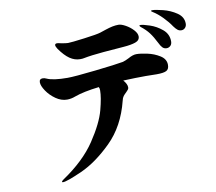

<svg xmlns="http://www.w3.org/2000/svg" viewBox="-88 -926 1176 1043"><g transform="rotate(-10 500.0 -404.0)"><path d="M983 -719Q983 -705 974.5 -696Q966 -687 954 -687Q942 -687 933 -694Q924 -701 913 -716Q896 -742 869.5 -769Q843 -796 817 -812Q809 -817 809 -819Q809 -822 817 -822Q834 -822 874.5 -812Q915 -802 949 -779Q983 -756 983 -719ZM273 -705Q264 -719 264 -726Q264 -735 276 -735Q282 -735 298 -731Q325 -726 335 -726Q353 -726 426 -735.5Q499 -745 517 -751Q526 -754 548.5 -761.5Q571 -769 588 -772.5Q605 -776 622 -776Q637 -776 660.5 -763Q684 -750 701.5 -731Q719 -712 719 -695Q719 -673 694.5 -664.5Q670 -656 629 -653Q585 -650 516 -644Q447 -638 407 -630Q400 -628 385 -628Q355 -628 328 -646.5Q301 -665 273 -705ZM888 -638Q888 -622 879 -613.5Q870 -605 858 -605Q844 -605 835 -614.5Q826 -624 818 -641Q800 -677 783 -699.5Q766 -722 739 -743Q733 -749 733 -751Q733 -754 740 -754Q753 -754 789.5 -742Q826 -730 857 -704Q888 -678 888 -638ZM849 -515Q849 -491 833.5 -483Q818 -475 780 -475L720 -476Q666 -476 595 -473Q615 -451 615 -432Q615 -425 610.5 -419.5Q606 -414 600 -408Q590 -399 583 -390Q576 -381 573 -366Q539 -230 453 -145.5Q367 -61 283 -23.5Q199 14 177 14Q172 14 172 11Q172 7 182 0Q302 -81 364 -174Q426 -267 444 -335.5Q462 -404 462 -442Q462 -454 458 -461Q372 -451 323 -433Q300 -424 277 -424Q245 -424 215 -445Q185 -466 166 -494.5Q147 -523 147 -542Q147 -561 166 -561Q176 -561 186 -556Q221 -540 300 -540Q338 -540 455 -553Q572 -566 609 -573Q625 -577 644 -587Q670 -602 690 -602Q712 -602 749.5 -594Q787 -586 818 -566.5Q849 -547 849 -515Z"/></g></svg>

Font: Shippori Antique
Style: Regular
Weight: 400
Designer: FONTDASU
Foundry: FONTDASU / Google Inc. / but / Adobe
Version: Version 2.001